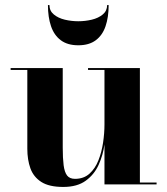

<svg xmlns="http://www.w3.org/2000/svg" viewBox="-20 -729 660 759"><path d="M230 10Q174 10 143.2 -9.8Q112.5 -29.5 100.2 -63.5Q88 -97.5 88 -141V-452.5H22V-460H228V-145.5Q228 -103.5 231.5 -76Q235 -48.5 245.2 -35.2Q255.5 -22 276.5 -22Q311 -22 333.8 -42.5Q356.5 -63 369.2 -95.5Q382 -128 387.5 -165.5Q393 -203 393 -237L399 -239Q399 -202.5 393.2 -159.5Q387.5 -116.5 370.2 -78Q353 -39.5 319.2 -14.8Q285.5 10 230 10ZM393 0V-452.5H328V-460H533V-7.5H599V0ZM289.5 -550Q247 -550 220.5 -569.8Q194 -589.5 181.8 -625.2Q169.5 -661 169.5 -709H175.5Q175.5 -686 192.8 -671.8Q210 -657.5 236.2 -651.2Q262.5 -645 289.5 -645Q316.5 -645 342.8 -651.2Q369 -657.5 386.2 -671.8Q403.5 -686 403.5 -709H409.5Q409.5 -661 397.2 -625.2Q385 -589.5 358.5 -569.8Q332 -550 289.5 -550Z"/></svg>

Font: Bodoni Moda 28pt
Style: Bold
Weight: 700
Designer: Owen Earl
Foundry: indestructible type
Version: Version 2.005